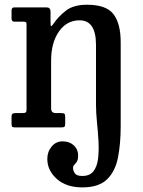

<svg xmlns="http://www.w3.org/2000/svg" viewBox="-20 -552 619 832"><path d="M82 -458H42.5Q30 -458 30 -472.5V-506.5Q30 -520 42.5 -520H181.5Q199 -520 199 -501.5V-457Q199 -438 201.8 -438.5Q204.5 -439 210.5 -447.5Q233.5 -481.5 266.5 -506.5Q299.5 -531.5 357 -531.5Q440.5 -531.5 471.8 -490.5Q503 -449.5 503 -369V-5Q503 71 491.2 130.8Q479.5 190.5 443.8 225.2Q408 260 337 260Q267 260 226 223.2Q185 186.5 185 136.5Q185 105.5 203.8 83Q222.5 60.5 251.5 60.5Q281 60.5 299.8 77.8Q318.5 95 318.5 121Q318.5 140 313 148.5Q307.5 157 302 162Q296.5 167 296.5 176.5Q296.5 186 303.8 198.2Q311 210.5 336.5 210.5Q369.5 210.5 385.2 189.8Q401 169 405 135Q409 101 406.8 60Q404.5 19 400.2 -22.5Q396 -64 396 -99V-357.5Q396 -464 325 -464Q269 -464 235.2 -415.2Q201.5 -366.5 201.5 -289.5V-82.5Q201.5 -62 221.5 -62H245.5Q255.5 -62 259 -59Q262.5 -56 262.5 -45V-15.5Q262.5 -6 259.5 -3Q256.5 0 247 0H44Q34.5 0 32.2 -3.5Q30 -7 30 -16.5V-45.5Q30 -56 34 -59Q38 -62 48 -62H77Q87.5 -62 91.2 -64.5Q95 -67 95 -77V-447.5Q95 -454.5 91.8 -456.2Q88.5 -458 82 -458Z"/></svg>

Font: Besley* Narrow Medium
Style: Regular
Weight: 500
Width: 4
Designer: Owen Earl
Foundry: indestructible type*
Version: Version 3.000; ttfautohint (v1.8.3)